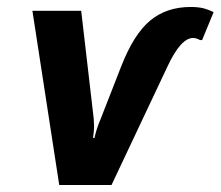

<svg xmlns="http://www.w3.org/2000/svg" viewBox="-20 -531 633 551"><path d="M73 -500H213L249 -190L250 -168Q250 -156 247 -135H251Q257 -162 269 -190L328 -341Q364 -433 411 -472Q458 -511 527 -511Q548 -511 562.5 -507.5Q577 -504 593 -496L560 -416H554Q544 -422 534 -422Q499 -422 461 -341L300 0H150Z"/></svg>

Font: Scada
Style: Bold Italic
Weight: 700
Italic angle: -10°
Version: Version 4.000